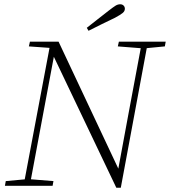

<svg xmlns="http://www.w3.org/2000/svg" viewBox="-20 -869 795 898"><path d="M3 0 7 -22 105 -31H118L230 -22L226 0ZM90 0 215 -663H243L181 -332L119 0ZM531 -652 536 -674H755L751 -652L658 -643H645ZM551 -62 526 -40 580 -332 644 -674H672L545 9H524L224 -620L222 -625L213 -645L115 -652L120 -674H254L542 -62ZM386 -739Q412 -759 437.5 -779.5Q463 -800 488 -819Q510 -836 520.5 -842.5Q531 -849 542 -849Q552 -849 558 -843Q564 -837 564 -828Q564 -817 554 -808.5Q544 -800 518 -786Q487 -771 456 -756Q425 -741 394 -725Z"/></svg>

Font: Source Serif 4 36pt Light
Style: Italic
Weight: 300
Italic angle: -12°
Designer: Frank Grießhammer
Foundry: Adobe Systems Incorporated
Version: Version 4.004;hotconv 1.0.116;makeotfexe 2.5.65601